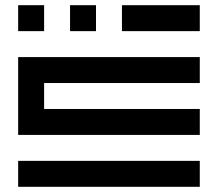

<svg xmlns="http://www.w3.org/2000/svg" viewBox="-20 -720 840 740"><path d="M50 -700V-600H150V-700ZM250 -700V-600H350V-700ZM450 -600H750V-700H450ZM50 -500V-200H750V-300H150V-400H750V-500ZM750 0V-100H50V0Z"/></svg>

Font: Mourier
Style: Regular
Weight: 400
Designer: Eric Mourier
Foundry: Velvetyne Type Foundry
Version: Version 2.000;hotconv 1.0.109;makeotfexe 2.5.65596